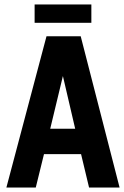

<svg xmlns="http://www.w3.org/2000/svg" viewBox="-20 -852 564 873"><path d="M9 0.8H142.6L180 -151.2H348.6L385 0.8H523.8L347 -687H191.4ZM208.4 -266.8 266 -506.2 321.8 -266.8ZM137.4 -748.2H395.4V-831.8H137.4Z"/></svg>

Font: Secuela Light
Style: Regular
Weight: 300
Designer: Fernando Haro
Foundry: deFharo
Version: Version 1.708